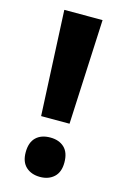

<svg xmlns="http://www.w3.org/2000/svg" viewBox="-113 -767 538 829"><g transform="rotate(15 156.0 -352.0)"><path d="M217 -245H90L68 -714H239ZM66 -77Q66 -121 89 -143.5Q112 -166 153 -166Q192 -166 215.5 -144Q239 -122 239 -77Q239 -34 215 -12Q191 10 153 10Q114 10 90 -12Q66 -34 66 -77Z"/></g></svg>

Font: Noto Sans Sinhala Condensed ExtraBold
Style: Regular
Weight: 800
Width: 3
Designer: Jelle Bosma - Monotype Design Team
Foundry: Monotype Imaging Inc.
Version: Version 2.006; ttfautohint (v1.8.4.7-5d5b)